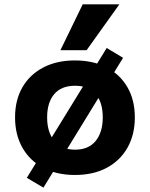

<svg xmlns="http://www.w3.org/2000/svg" viewBox="-20 -791 686 880"><path d="M323 11Q240 11 178 -22Q116 -55 82.5 -114.5Q49 -174 49 -253Q49 -332 82.5 -390.5Q116 -449 178 -481.5Q240 -514 323 -514Q408 -514 469.5 -481.5Q531 -449 564.5 -390.5Q598 -332 598 -253Q598 -174 564.5 -114.5Q531 -55 469.5 -22Q408 11 323 11ZM324 -105Q386 -105 418.5 -145Q451 -185 451 -253Q451 -321 419 -359.5Q387 -398 324 -398Q261 -398 228.5 -359.5Q196 -321 196 -253Q196 -185 229 -145Q262 -105 324 -105ZM179 69 103 24 469 -571 544 -526ZM257 -561 359 -771H527L377 -561Z"/></svg>

Font: Nunito Sans 7pt ExtraBold
Style: Regular
Weight: 800
Designer: Vernon Adams
Foundry: Vernon Adams
Version: Version 3.101;gftools[0.9.27]